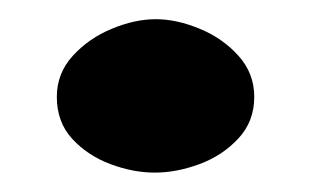

<svg xmlns="http://www.w3.org/2000/svg" viewBox="-20 -178 321 198"><path d="M38.6 -78.1Q38.6 -102.5 55.2 -120.6Q71.8 -138.7 95.5 -148.4Q119.1 -158.2 140.6 -158.2Q162.1 -158.2 185.8 -148.4Q209.5 -138.7 225.8 -120.6Q242.2 -102.5 242.2 -78.1Q242.2 -52.7 225.8 -35.2Q209.5 -17.6 185.8 -8.8Q162.1 0 139.6 0Q117.2 0 93.8 -8.8Q70.3 -17.6 54.4 -34.9Q38.6 -52.2 38.6 -78.1Z"/></svg>

Font: Belanosima SemiBold
Style: Regular
Weight: 600
Designer: The DocRepair Project, Santiago Orozco
Foundry: Google
Version: Version 2.000